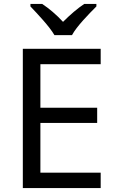

<svg xmlns="http://www.w3.org/2000/svg" viewBox="-20 -964 596 984"><path d="M259 -784H349C373 -829 436 -893 474 -931V-944H412C377 -921 339 -888 303 -852C270 -888 231 -921 196 -944H136V-931C172 -893 233 -829 259 -784ZM496 0V-79H187V-334H478V-412H187V-635H496V-714H97V0Z"/></svg>

Font: Noto Sans Newa
Style: Regular
Weight: 400
Designer: Monotype Design Team
Foundry: Monotype Imaging Inc.
Version: Version 2.007